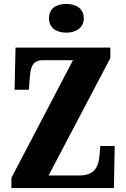

<svg xmlns="http://www.w3.org/2000/svg" viewBox="-20 -956 641 976"><path d="M317 -790C365 -790 406 -814 406 -863C406 -914 365 -936 317 -936C267 -936 229 -914 229 -863C229 -814 267 -790 317 -790ZM38 0H559L563 -214H490L486 -169C482 -117 467 -64 385 -64H227L541 -661V-714H59L54 -500H127L131 -557C135 -614 144 -650 200 -650H351L38 -52Z"/></svg>

Font: Noto Serif Myanmar ExtraCondensed Black
Style: Regular
Weight: 900
Width: 2
Designer: Ben Mitchell and the Monotype Design Team
Foundry: Monotype Imaging Inc.
Version: Version 2.106